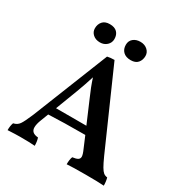

<svg xmlns="http://www.w3.org/2000/svg" viewBox="-194 -1001 1096 1151"><g transform="rotate(30 354.0 -425.5)"><path d="M687 3Q648 0 561 0Q468 0 430 3Q430 -31 438 -50Q463 -53 474.5 -60Q486 -67 486 -81Q486 -96 472 -127L439 -205Q284 -205 185 -200L165 -148Q152 -115 152 -93Q152 -73 164 -62.5Q176 -52 201 -50Q209 -26 209 3Q175 0 107 0Q78 0 21 3Q21 -28 29 -49Q55 -54 69.5 -74.5Q84 -95 109 -155L317 -677Q338 -682 366 -682L600 -152Q619 -110 631 -89.5Q643 -69 653.5 -60.5Q664 -52 680 -50Q687 -26 687 3ZM417 -256 352 -408Q325 -468 306 -527Q288 -469 265 -408L207 -256ZM169 -788Q169 -816 185.5 -835Q202 -854 235 -854Q269 -854 286 -836.5Q303 -819 303 -790Q303 -764 284 -746.5Q265 -729 237 -729Q207 -729 188 -746Q169 -763 169 -788ZM379 -795Q379 -822 398 -838Q417 -854 447 -854Q476 -854 495.5 -837Q515 -820 515 -795Q515 -767 499 -748Q483 -729 450 -729Q416 -729 397.5 -747Q379 -765 379 -795Z"/></g></svg>

Font: Vollkorn SC SemiBold
Style: Regular
Weight: 600
Designer: Friedrich Althausen
Foundry: Friedrich Althausen
Version: Version 4.015